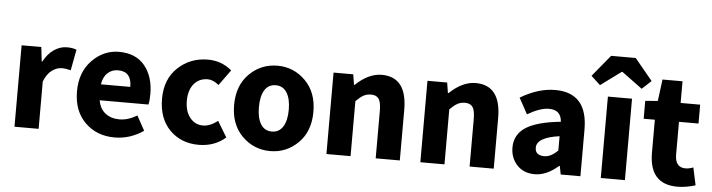

<svg xmlns="http://www.w3.org/2000/svg" viewBox="-47 -949 4323 1165"><g transform="rotate(5 2115.0 -366.0)"><path d="M65 0V-496H185L195 -409H199Q225 -458 262.5 -483Q300 -508 340 -508Q376 -508 399 -498L375 -371Q346 -379 321 -379Q290 -379 260 -357Q230 -335 212 -288V0Z M675 12Q566 12 495 -58Q424 -128 424 -248Q424 -364 494 -436Q564 -508 658 -508Q760 -508 814.5 -442Q869 -376 869 -270Q869 -229 863 -205H566Q575 -153 609.5 -126.5Q644 -100 695 -100Q748 -100 802 -133L851 -44Q769 12 675 12ZM565 -302H744Q744 -396 661 -396Q625 -396 598.5 -372Q572 -348 565 -302Z M1187 12Q1080 12 1011 -57.5Q942 -127 942 -248Q942 -367 1017 -437.5Q1092 -508 1200 -508Q1282 -508 1345 -455L1276 -360Q1241 -389 1209 -389Q1156 -389 1124.5 -351Q1093 -313 1093 -248Q1093 -184 1124 -145.5Q1155 -107 1204 -107Q1246 -107 1293 -143L1351 -47Q1284 12 1187 12Z M1623 12Q1523 12 1452 -58.5Q1381 -129 1381 -248Q1381 -367 1452 -437.5Q1523 -508 1623 -508Q1722 -508 1793 -437.5Q1864 -367 1864 -248Q1864 -129 1793 -58.5Q1722 12 1623 12ZM1623 -107Q1667 -107 1690.5 -144.5Q1714 -182 1714 -248Q1714 -314 1690.5 -351.5Q1667 -389 1623 -389Q1578 -389 1555 -351.5Q1532 -314 1532 -248Q1532 -182 1555 -144.5Q1578 -107 1623 -107Z M1965 0V-496H2085L2095 -433H2099Q2178 -508 2258 -508Q2412 -508 2412 -308V0H2265V-289Q2265 -342 2250.5 -362.5Q2236 -383 2204 -383Q2178 -383 2158 -372Q2138 -361 2112 -335V0Z M2537 0V-496H2657L2667 -433H2671Q2750 -508 2830 -508Q2984 -508 2984 -308V0H2837V-289Q2837 -342 2822.5 -362.5Q2808 -383 2776 -383Q2750 -383 2730 -372Q2710 -361 2684 -335V0Z M3234 12Q3167 12 3126.5 -31Q3086 -74 3086 -138Q3086 -217 3152.5 -260.5Q3219 -304 3365 -319Q3360 -391 3287 -391Q3233 -391 3156 -346L3103 -443Q3211 -508 3315 -508Q3512 -508 3512 -284V0H3392L3382 -51H3378Q3306 12 3234 12ZM3284 -102Q3323 -102 3365 -144V-231Q3227 -212 3227 -149Q3227 -102 3284 -102Z M3636 0V-496H3783V0ZM3526 -613 3634 -744H3784L3892 -613L3836 -561L3711 -653H3707L3582 -561Z M4103 12Q3932 12 3932 -180V-381H3864V-490L3940 -496L3957 -628H4079V-496H4198V-381H4079V-182Q4079 -103 4143 -103Q4164 -103 4190 -113L4213 -6Q4155 12 4103 12Z"/></g></svg>

Font: Toshiba Sans
Style: Bold
Weight: 700
Designer: Paul D. Hunt
Foundry: Toshiba Corporation
Version: Version 2.020;PS 2.0;hotconv 1.0.86;makeotf.lib2.5.63406